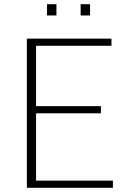

<svg xmlns="http://www.w3.org/2000/svg" viewBox="-20 -895 596 915"><path d="M460.9 -355H151.9V-34.2H518.1V0H107.9V-710.9H511.2V-676.8H151.9V-389.2H460.9ZM249 -821.3H204.1V-875H249ZM409.2 -821.3H364.3V-875H409.2Z"/></svg>

Font: Ufes Sans Thin
Style: Regular
Weight: 100
Designer: Ricardo Esteves & Thais Bronze
Foundry: ProDesignUfes - Ricardo Esteves, Thais Bronze (This is a derivative work, based on Roboto family, by Christian Robertson
Version: Version 2.0